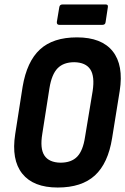

<svg xmlns="http://www.w3.org/2000/svg" viewBox="-20 -830 560 858"><path d="M238 8Q129 8 79.5 -54Q30 -116 48 -231L81 -442Q100 -555 158.5 -609Q217 -663 324 -663Q434 -663 483.5 -601Q533 -539 515 -424L481 -213Q463 -100 404 -46Q345 8 238 8ZM250 -103Q299 -103 325 -130Q351 -157 360 -218L394 -423Q404 -489 383.5 -520Q363 -551 312 -552Q264 -552 237.5 -525Q211 -498 201 -436L169 -232Q158 -166 178.5 -135Q199 -104 250 -103ZM245 -719Q233 -719 234 -732L245 -798Q247 -810 259 -810H453Q464 -810 462 -798L452 -732Q451 -719 438 -719Z"/></svg>

Font: Sofia Sans Condensed ExtraBold
Style: Italic
Weight: 800
Italic angle: -9°
Version: Version 4.100